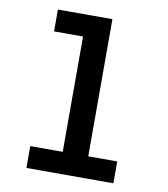

<svg xmlns="http://www.w3.org/2000/svg" viewBox="-82 -805 765 874"><g transform="rotate(10 300.0 -367.5)"><path d="M99 0V-101H249V-634H115V-735H367V-101H501V0Z"/></g></svg>

Font: Iosevka Curly Slab Extended
Style: Bold
Weight: 700
Width: 7
Monospace: yes
Designer: Belleve Invis
Foundry: Belleve Invis
Version: Version 11.1.0; ttfautohint (v1.8.3)